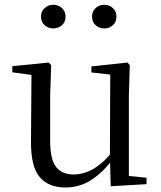

<svg xmlns="http://www.w3.org/2000/svg" viewBox="-20 -792 693 826"><path d="M260.9 14.6Q189.8 14.6 151.1 -29.8Q112.3 -74.2 113.3 -185.8L115.5 -483.7L137.7 -466.6L33.1 -481V-507.3L189.5 -523L200.2 -511.5L195.8 -380.4V-185.1Q195.8 -105.3 221.6 -73.3Q247.4 -41.4 296.3 -41.4Q342.8 -41.4 386.1 -68.1Q429.4 -94.9 464.9 -141.8L488.1 -103H461.7Q423.1 -51 373.2 -18.2Q323.3 14.6 260.9 14.6ZM456.4 9.3 452.8 -114.1V-115.5L454.4 -471.2L373.2 -480.3V-506.2L528.2 -523L538.4 -511.5L534.4 -380.4V-35L610.3 -27.4V0.2ZM208.4 -669.7Q188.4 -669.7 172.4 -683.3Q156.4 -696.9 156.4 -720.3Q156.4 -743.4 172.4 -757.5Q188.4 -771.6 208.4 -771.6Q230.1 -771.6 246.1 -757.5Q262.1 -743.4 262.1 -720.3Q262.1 -696.9 246.1 -683.3Q230.1 -669.7 208.4 -669.7ZM428.9 -669.7Q407.4 -669.7 391.7 -683.3Q376 -696.9 376 -720.3Q376 -743.4 391.7 -757.5Q407.4 -771.6 428.9 -771.6Q449.9 -771.6 465.4 -757.5Q480.9 -743.4 480.9 -720.3Q480.9 -696.9 465.4 -683.3Q449.9 -669.7 428.9 -669.7Z"/></svg>

Font: Noto Serif SC
Style: Regular
Weight: 200
Designer: Ryoko NISHIZUKA 西塚涼子 (kana & ideographs); Frank Grießhammer (Latin, Greek & Cyrillic); Wenlong ZHANG 张文龙 (bopomofo); San
Foundry: Adobe
Version: Version 2.001;hotconv 1.1.0;makeotfexe 2.6.0